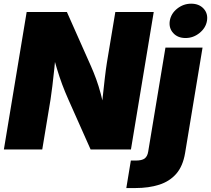

<svg xmlns="http://www.w3.org/2000/svg" viewBox="-20 -791 1117 1016"><path d="M0.5 0 121.1 -727.5H334L460.9 -441.9Q475.6 -408.7 488.8 -372.8Q502 -336.9 513.4 -293.9Q524.9 -251 534.7 -197.8L514.2 -185.1Q518.1 -224.6 523.4 -276.4Q528.8 -328.1 534.7 -377.9Q540.5 -427.7 545.9 -460.9L590.3 -727.5H793.5L672.9 0H459.5L341.3 -265.6Q323.2 -306.2 308.8 -345Q294.4 -383.8 281 -428.2Q267.6 -472.7 252 -528.3L277.3 -530.8Q272.9 -479.5 267.6 -429Q262.2 -378.4 257.1 -335.9Q252 -293.5 247.6 -265.6L203.6 0ZM855.5 -539.1H1051.8L959.5 18.6Q947.8 88.4 912.6 128.7Q877.4 168.9 822.3 186.5Q767.1 204.1 696.3 204.1H648.4L672.4 58.6H697.8Q731.4 58.6 745.8 47.4Q760.3 36.1 764.2 11.2ZM961.9 -589.8Q920.4 -589.8 896.5 -616.2Q872.6 -642.6 878.4 -680.7Q884.8 -719.2 917.7 -745.4Q950.7 -771.5 991.7 -771.5Q1033.2 -771.5 1057.4 -745.4Q1081.5 -719.2 1075.2 -680.7Q1068.8 -643.1 1035.9 -616.5Q1002.9 -589.8 961.9 -589.8Z"/></svg>

Font: Inter 18pt Black
Style: Italic
Weight: 900
Italic angle: -9.3988°
Designer: Rasmus Andersson
Foundry: rsms
Version: Version 4.001;git-66647c0bb